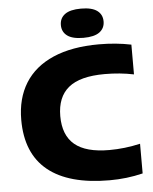

<svg xmlns="http://www.w3.org/2000/svg" viewBox="-62 -1009 853 1070"><g transform="rotate(-5 364.0 -473.5)"><path d="M46 -368Q46 -487.5 99.2 -573.2Q152.5 -659 257.2 -704.5Q362 -750 513.5 -750Q610 -750 694 -732.5V-566Q617 -582 531 -582Q393 -582 328.8 -529.2Q264.5 -476.5 264.5 -370Q264.5 -263 327.2 -210.5Q390 -158 521 -158Q606.5 -158 694 -178V-12Q604.5 10 508 10Q280 10 163 -85Q46 -180 46 -368ZM312 -875Q312 -913.5 341.2 -935.2Q370.5 -957 431.5 -957Q492.5 -957 521.8 -935.2Q551 -913.5 551 -875Q551 -837 521.8 -815.2Q492.5 -793.5 431.5 -793.5Q370.5 -793.5 341.2 -815.2Q312 -837 312 -875Z"/></g></svg>

Font: Encode Sans Expanded ExtraBold
Style: Regular
Weight: 800
Width: 7
Designer: Multiple Designers
Foundry: Impallari Type
Version: Version 2.000